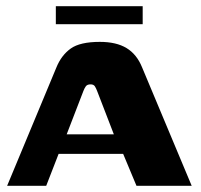

<svg xmlns="http://www.w3.org/2000/svg" viewBox="-20 -599 649 619"><path d="M3 0 162 -382Q178 -421 208 -442.5Q238 -464 302 -464Q355 -464 388 -444Q421 -424 438 -382L598 0H420L377 -103H169L129 0ZM195 -166H347L293 -306Q290 -314 286 -320.5Q282 -327 272 -327Q261 -327 256.5 -320.5Q252 -314 249 -306ZM160 -521V-579H440V-521Z"/></svg>

Font: Genos
Style: Bold
Weight: 700
Designer: Robert E. Leuschke
Foundry: Robert E. Leuschke
Version: Version 1.010